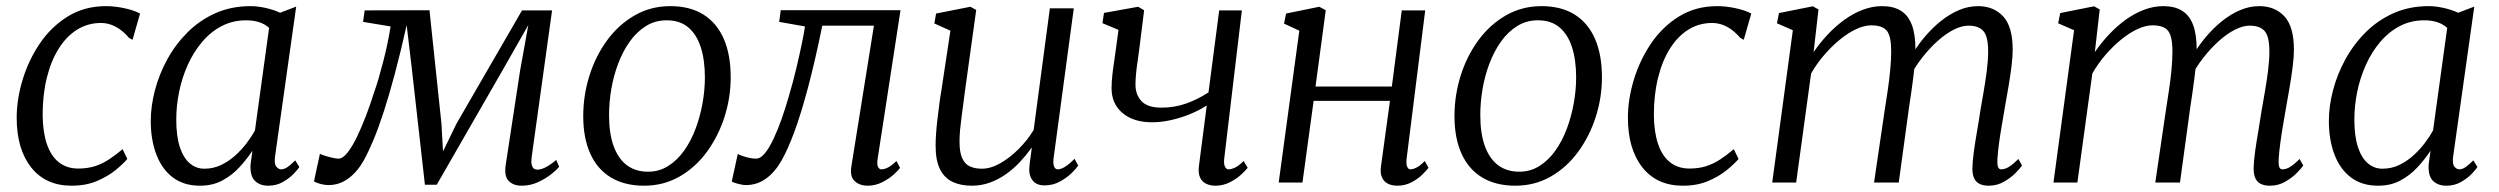

<svg xmlns="http://www.w3.org/2000/svg" viewBox="-20 -580 7938 610"><path d="M207.5 10Q125 10 79 -48.2Q33 -106.5 33 -206Q33 -264.5 51.8 -326.5Q70.5 -388.5 106.5 -441.8Q142.5 -495 195.5 -527.8Q248.5 -560.5 317 -560.5Q343.5 -560.5 373.8 -554.2Q404 -548 425 -537L401 -453.5L389.5 -460Q377 -475 362.2 -485.8Q347.5 -496.5 332 -501.8Q316.5 -507 300.5 -507Q259 -507 225 -485.8Q191 -464.5 166.5 -425.5Q142 -386.5 128.8 -333Q115.5 -279.5 115.5 -215Q116 -160 129 -122Q142 -84 167.2 -64.2Q192.5 -44.5 228.5 -44.5Q258 -44.5 281.5 -52Q305 -59.5 326.2 -73.5Q347.5 -87.5 369.5 -106L384.5 -75Q371.5 -59.5 347 -39.5Q322.5 -19.5 287.8 -4.8Q253 10 207.5 10Z M854 -84Q850.5 -59.5 857.8 -50.8Q865 -42 873 -42Q883 -42 893.5 -49.2Q904 -56.5 918 -70.5L931 -49.5Q927.5 -43 914 -28.8Q900.5 -14.5 879.5 -2.2Q858.5 10 832.5 10Q805.5 10 789.8 -5.5Q774 -21 776 -57.5L782 -101Q764 -74 740.5 -48.5Q717 -23 686.2 -6.5Q655.5 10 615.5 10Q564 10 529.2 -16.2Q494.5 -42.5 476.8 -89Q459 -135.5 459 -196Q459 -242.5 472.2 -293.2Q485.5 -344 511.5 -391.5Q537.5 -439 575.8 -477.2Q614 -515.5 664.2 -538Q714.5 -560.5 776 -560.5Q798 -560.5 823.8 -554.8Q849.5 -549 870 -539.5L921 -559ZM835 -491.5Q821 -504 802.5 -509.8Q784 -515.5 762.5 -515.5Q719.5 -515.5 684.5 -497.2Q649.5 -479 622.5 -447.2Q595.5 -415.5 577 -374.8Q558.5 -334 549.2 -289Q540 -244 540 -200Q540 -148 551.2 -113.2Q562.5 -78.5 582.8 -61.2Q603 -44 629 -44Q657.5 -44 681.8 -55.5Q706 -67 726.5 -85.2Q747 -103.5 763 -124.5Q779 -145.5 790 -165.5Z M1637 10Q1611.5 10 1596.5 -4.8Q1581.5 -19.5 1586.5 -55L1632.5 -356.5L1658.5 -500.5L1578.5 -360L1367.5 7H1330L1288.5 -361L1272 -500Q1253 -415.5 1235 -347.8Q1217 -280 1200 -227.5Q1183 -175 1166.8 -136Q1150.5 -97 1135.5 -70Q1115 -33.5 1086.5 -12.8Q1058 8 1024 8Q1015 8 1005.2 6Q995.5 4 987.8 1Q980 -2 977.5 -4L996.5 -91.5Q999 -89.5 1010.5 -85.8Q1022 -82 1035.2 -79Q1048.5 -76 1055 -76Q1069 -76 1084 -95Q1099 -114 1114 -145Q1129 -176 1143 -212.8Q1157 -249.5 1168 -285Q1175.5 -305.5 1182.8 -330.5Q1190 -355.5 1197.2 -383.2Q1204.5 -411 1210.5 -439.5Q1216.5 -468 1221 -496L1133.5 -510.5L1138.5 -547L1344.5 -547.5L1382.5 -187.5L1387.5 -99L1430.5 -187.5L1638.5 -547H1734L1669.5 -83.5Q1668.5 -77 1668.2 -67Q1668 -57 1672.2 -49Q1676.5 -41 1687.5 -41Q1700 -41 1716 -49.8Q1732 -58.5 1747 -72L1756.5 -50.5Q1751 -42.5 1733.2 -28Q1715.5 -13.5 1690.5 -1.8Q1665.5 10 1637 10Z M2109.5 -560.5Q2172 -560.5 2214.8 -533.8Q2257.5 -507 2279.5 -456.5Q2301.5 -406 2301.5 -334.5Q2301.5 -270 2281.8 -208.5Q2262 -147 2225.8 -97.5Q2189.5 -48 2138.8 -19Q2088 10 2026.5 10Q1964.5 10 1921.2 -16Q1878 -42 1855.5 -91.5Q1833 -141 1833 -211Q1833 -277 1852.5 -339.2Q1872 -401.5 1908.5 -451.5Q1945 -501.5 1996.2 -531Q2047.5 -560.5 2109.5 -560.5ZM2098 -515.5Q2061.5 -515.5 2032.2 -497.2Q2003 -479 1981 -448.2Q1959 -417.5 1944.2 -378.5Q1929.5 -339.5 1922.2 -297.2Q1915 -255 1915 -214.5Q1915 -156 1929.5 -116Q1944 -76 1971.5 -55.2Q1999 -34.5 2039 -34.5Q2074.5 -34.5 2103.2 -52.8Q2132 -71 2153.8 -101.8Q2175.5 -132.5 2190 -171.2Q2204.5 -210 2212 -252Q2219.5 -294 2219.5 -334Q2219.5 -390 2206.2 -430.5Q2193 -471 2166.5 -493.2Q2140 -515.5 2098 -515.5Z M2768.5 -76.5Q2765.5 -58 2769.5 -50Q2773.5 -42 2780 -42Q2790 -42 2801.5 -48Q2813 -54 2828 -68.5L2839.5 -47Q2835 -39.5 2819.8 -25.8Q2804.5 -12 2782.8 -1Q2761 10 2736.5 10Q2711.5 10 2695.5 -4.5Q2679.5 -19 2685 -52L2756.5 -498.5H2592.5Q2569.5 -386 2547.5 -303.2Q2525.5 -220.5 2504.5 -163.2Q2483.5 -106 2463 -70Q2442.5 -33.5 2414 -12.8Q2385.5 8 2350 8Q2339 8 2322.8 3.5Q2306.5 -1 2305 -4L2324 -91Q2326.5 -89 2336 -85.5Q2345.5 -82 2358 -79Q2370.5 -76 2382 -76Q2396.5 -76 2410.5 -93.5Q2424.5 -111 2438 -139.8Q2451.5 -168.5 2463.8 -203.5Q2476 -238.5 2486 -273.5Q2499.5 -319 2510 -363.2Q2520.5 -407.5 2527.8 -442.8Q2535 -478 2537.5 -496L2455.5 -510.5L2460.5 -547.5H2841Z M3067.5 10Q3032.5 10 3006.8 -2Q2981 -14 2966.8 -41.8Q2952.5 -69.5 2952.5 -117.5Q2952.5 -134 2954 -156Q2955.5 -178 2958.5 -202.5Q2961.5 -227 2964.5 -250.5Q2967.5 -274 2971 -293.5L2999.5 -482.5L2948.5 -505.5L2954 -537L3063 -558.5L3081.5 -548.5L3045.5 -289Q3043 -268.5 3040.2 -247.8Q3037.5 -227 3034.8 -206.8Q3032 -186.5 3030.2 -167Q3028.5 -147.5 3028.5 -130Q3028.5 -95.5 3037.2 -76.8Q3046 -58 3062 -51Q3078 -44 3099.5 -44Q3128 -44 3158.8 -61.8Q3189.5 -79.5 3217.2 -107.5Q3245 -135.5 3264 -167L3315.5 -553.5H3391.5L3327.5 -78.5Q3325 -60.5 3328.8 -51.2Q3332.5 -42 3340.5 -42Q3350.5 -42 3363.5 -50Q3376.5 -58 3394 -75.5L3405.5 -54Q3401 -46.5 3385.8 -31.2Q3370.5 -16 3348 -3.5Q3325.5 9 3299 9Q3271 9 3259 -9Q3247 -27 3251 -55Q3251 -57 3251.8 -63Q3252.5 -69 3253.8 -77.5Q3255 -86 3256 -94.5Q3257 -103 3258 -109.5L3257 -110Q3240.5 -87 3220.5 -65.5Q3200.5 -44 3176.5 -27Q3152.5 -10 3125.2 0Q3098 10 3067.5 10Z M3615 -547.5 3600.5 -431.5Q3598 -410.5 3594.8 -389Q3591.5 -367.5 3589.5 -347.8Q3587.5 -328 3587.5 -311Q3587.5 -279 3606.8 -258.5Q3626 -238 3670 -238Q3711.5 -238 3748.8 -251.2Q3786 -264.5 3819.5 -286.5L3853.5 -547H3925.5L3869.5 -76.5Q3867.5 -58.5 3872 -50.2Q3876.5 -42 3883 -42Q3892.5 -42 3904.8 -48Q3917 -54 3931 -68.5L3944 -47Q3938.5 -39.5 3923.8 -25.8Q3909 -12 3887.5 -1Q3866 10 3841.5 10Q3824.5 10 3811.5 3.5Q3798.5 -3 3792.5 -16.5Q3786.5 -30 3789 -52L3814 -245Q3789.5 -229 3759.8 -217Q3730 -205 3699.2 -198.2Q3668.5 -191.5 3640 -191.5Q3581.5 -191.5 3546.5 -220.8Q3511.5 -250 3511.5 -300Q3511.5 -319 3514.2 -343.2Q3517 -367.5 3520.8 -392Q3524.5 -416.5 3527 -436.5L3533.5 -485L3482.5 -506.5L3487.5 -539L3596 -558.5Z M4449 -76.5Q4447 -58.5 4450.8 -50.2Q4454.5 -42 4460.5 -42Q4469.5 -42 4481 -48Q4492.5 -54 4506.5 -68.5L4518.5 -47Q4513.5 -40 4499.5 -26Q4485.5 -12 4464.8 -1Q4444 10 4419.5 10Q4402.5 10 4389.8 3.8Q4377 -2.5 4370.8 -16Q4364.5 -29.5 4367.5 -51.5L4396 -259.5H4153.5L4118 0H4042.5L4108 -482.5L4059.5 -505L4066 -537L4171.5 -558.5L4192 -547.5L4159.5 -305H4402L4433.5 -547H4508Z M4877.5 -560.5Q4940 -560.5 4982.8 -533.8Q5025.5 -507 5047.5 -456.5Q5069.5 -406 5069.5 -334.5Q5069.5 -270 5049.8 -208.5Q5030 -147 4993.8 -97.5Q4957.5 -48 4906.8 -19Q4856 10 4794.5 10Q4732.5 10 4689.2 -16Q4646 -42 4623.5 -91.5Q4601 -141 4601 -211Q4601 -277 4620.5 -339.2Q4640 -401.5 4676.5 -451.5Q4713 -501.5 4764.2 -531Q4815.5 -560.5 4877.5 -560.5ZM4866 -515.5Q4829.5 -515.5 4800.2 -497.2Q4771 -479 4749 -448.2Q4727 -417.5 4712.2 -378.5Q4697.5 -339.5 4690.2 -297.2Q4683 -255 4683 -214.5Q4683 -156 4697.5 -116Q4712 -76 4739.5 -55.2Q4767 -34.5 4807 -34.5Q4842.5 -34.5 4871.2 -52.8Q4900 -71 4921.8 -101.8Q4943.5 -132.5 4958 -171.2Q4972.5 -210 4980 -252Q4987.5 -294 4987.5 -334Q4987.5 -390 4974.2 -430.5Q4961 -471 4934.5 -493.2Q4908 -515.5 4866 -515.5Z M5326.5 10Q5244 10 5198 -48.2Q5152 -106.5 5152 -206Q5152 -264.5 5170.8 -326.5Q5189.5 -388.5 5225.5 -441.8Q5261.5 -495 5314.5 -527.8Q5367.5 -560.5 5436 -560.5Q5462.5 -560.5 5492.8 -554.2Q5523 -548 5544 -537L5520 -453.5L5508.5 -460Q5496 -475 5481.2 -485.8Q5466.5 -496.5 5451 -501.8Q5435.5 -507 5419.5 -507Q5378 -507 5344 -485.8Q5310 -464.5 5285.5 -425.5Q5261 -386.5 5247.8 -333Q5234.5 -279.5 5234.5 -215Q5235 -160 5248 -122Q5261 -84 5286.2 -64.2Q5311.5 -44.5 5347.5 -44.5Q5377 -44.5 5400.5 -52Q5424 -59.5 5445.2 -73.5Q5466.5 -87.5 5488.5 -106L5503.5 -75Q5490.5 -59.5 5466 -39.5Q5441.5 -19.5 5406.8 -4.8Q5372 10 5326.5 10Z M5757.5 -550 5742 -414.5Q5762.5 -444.5 5787.5 -471Q5812.5 -497.5 5840.8 -517.8Q5869 -538 5899 -549.2Q5929 -560.5 5959.5 -560.5Q5995.5 -560.5 6019 -546Q6042.5 -531.5 6054 -501.2Q6065.5 -471 6065.5 -423Q6065.5 -418.5 6065 -412.8Q6064.5 -407 6064 -400.2Q6063.5 -393.5 6062.5 -385.5L6050 -398Q6068.5 -431 6093 -460.5Q6117.5 -490 6145.5 -512.5Q6173.5 -535 6203.5 -547.8Q6233.5 -560.5 6264.5 -560.5Q6314 -560.5 6344.2 -528Q6374.5 -495.5 6374.5 -421.5Q6374.5 -400 6370.8 -369.8Q6367 -339.5 6361.5 -306.8Q6356 -274 6350.5 -244Q6346 -217 6340.8 -187Q6335.5 -157 6331.5 -128Q6327.5 -99 6326 -75.5Q6325 -59.5 6327.5 -50.8Q6330 -42 6338 -42Q6350 -42 6362.5 -49.8Q6375 -57.5 6392.5 -75L6404 -54.5Q6399 -46 6384 -30.8Q6369 -15.5 6347 -2.8Q6325 10 6298 10Q6280.5 10 6268.8 4Q6257 -2 6251.5 -14.8Q6246 -27.5 6246.5 -47Q6247 -69 6251.2 -99.5Q6255.5 -130 6261.2 -163Q6267 -196 6271.5 -227Q6276.5 -255.5 6282.2 -288.8Q6288 -322 6292.2 -355.5Q6296.5 -389 6296.5 -417Q6296.5 -464.5 6281.2 -481.5Q6266 -498.5 6234 -498.5Q6212.5 -498.5 6187.2 -485.8Q6162 -473 6136.2 -450Q6110.5 -427 6087 -397Q6063.5 -367 6046 -332.5L6063.5 -382Q6062 -360 6058.8 -334.8Q6055.5 -309.5 6052 -284.8Q6048.5 -260 6045 -238L6012.5 0H5934L5967 -224.5Q5971.5 -254 5976.8 -288.2Q5982 -322.5 5985.2 -356Q5988.5 -389.5 5988.5 -417Q5988.5 -464.5 5974.8 -482Q5961 -499.5 5925 -499.5Q5903 -499.5 5877.2 -487.5Q5851.5 -475.5 5825.5 -454.2Q5799.5 -433 5775.8 -405.5Q5752 -378 5734 -346.5L5686.5 0H5610.5L5676 -484L5625.5 -506L5632 -538.5L5739.5 -560Z M6651 -550 6635.5 -414.5Q6656 -444.5 6681 -471Q6706 -497.5 6734.2 -517.8Q6762.5 -538 6792.5 -549.2Q6822.5 -560.5 6853 -560.5Q6889 -560.5 6912.5 -546Q6936 -531.5 6947.5 -501.2Q6959 -471 6959 -423Q6959 -418.5 6958.5 -412.8Q6958 -407 6957.5 -400.2Q6957 -393.5 6956 -385.5L6943.5 -398Q6962 -431 6986.5 -460.5Q7011 -490 7039 -512.5Q7067 -535 7097 -547.8Q7127 -560.5 7158 -560.5Q7207.5 -560.5 7237.8 -528Q7268 -495.5 7268 -421.5Q7268 -400 7264.2 -369.8Q7260.5 -339.5 7255 -306.8Q7249.5 -274 7244 -244Q7239.5 -217 7234.2 -187Q7229 -157 7225 -128Q7221 -99 7219.5 -75.5Q7218.5 -59.5 7221 -50.8Q7223.5 -42 7231.5 -42Q7243.5 -42 7256 -49.8Q7268.5 -57.5 7286 -75L7297.5 -54.5Q7292.5 -46 7277.5 -30.8Q7262.5 -15.5 7240.5 -2.8Q7218.5 10 7191.5 10Q7174 10 7162.2 4Q7150.5 -2 7145 -14.8Q7139.5 -27.5 7140 -47Q7140.5 -69 7144.8 -99.5Q7149 -130 7154.8 -163Q7160.5 -196 7165 -227Q7170 -255.5 7175.8 -288.8Q7181.5 -322 7185.8 -355.5Q7190 -389 7190 -417Q7190 -464.5 7174.8 -481.5Q7159.5 -498.5 7127.5 -498.5Q7106 -498.5 7080.8 -485.8Q7055.5 -473 7029.8 -450Q7004 -427 6980.5 -397Q6957 -367 6939.5 -332.5L6957 -382Q6955.5 -360 6952.2 -334.8Q6949 -309.5 6945.5 -284.8Q6942 -260 6938.5 -238L6906 0H6827.5L6860.5 -224.5Q6865 -254 6870.2 -288.2Q6875.5 -322.5 6878.8 -356Q6882 -389.5 6882 -417Q6882 -464.5 6868.2 -482Q6854.5 -499.5 6818.5 -499.5Q6796.5 -499.5 6770.8 -487.5Q6745 -475.5 6719 -454.2Q6693 -433 6669.2 -405.5Q6645.5 -378 6627.5 -346.5L6580 0H6504L6569.5 -484L6519 -506L6525.5 -538.5L6633 -560Z M7774 -84Q7770.5 -59.5 7777.8 -50.8Q7785 -42 7793 -42Q7803 -42 7813.5 -49.2Q7824 -56.5 7838 -70.5L7851 -49.5Q7847.5 -43 7834 -28.8Q7820.5 -14.5 7799.5 -2.2Q7778.5 10 7752.5 10Q7725.5 10 7709.8 -5.5Q7694 -21 7696 -57.5L7702 -101Q7684 -74 7660.5 -48.5Q7637 -23 7606.2 -6.5Q7575.5 10 7535.5 10Q7484 10 7449.2 -16.2Q7414.5 -42.5 7396.8 -89Q7379 -135.5 7379 -196Q7379 -242.5 7392.2 -293.2Q7405.5 -344 7431.5 -391.5Q7457.5 -439 7495.8 -477.2Q7534 -515.5 7584.2 -538Q7634.5 -560.5 7696 -560.5Q7718 -560.5 7743.8 -554.8Q7769.5 -549 7790 -539.5L7841 -559ZM7755 -491.5Q7741 -504 7722.5 -509.8Q7704 -515.5 7682.5 -515.5Q7639.5 -515.5 7604.5 -497.2Q7569.5 -479 7542.5 -447.2Q7515.5 -415.5 7497 -374.8Q7478.5 -334 7469.2 -289Q7460 -244 7460 -200Q7460 -148 7471.2 -113.2Q7482.5 -78.5 7502.8 -61.2Q7523 -44 7549 -44Q7577.5 -44 7601.8 -55.5Q7626 -67 7646.5 -85.2Q7667 -103.5 7683 -124.5Q7699 -145.5 7710 -165.5Z"/></svg>

Font: Merriweather 36pt Light
Style: Italic
Weight: 300
Italic angle: -7.8°
Version: Version 2.101